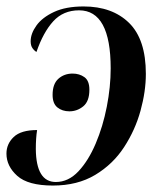

<svg xmlns="http://www.w3.org/2000/svg" viewBox="-24 -566 509 595"><path d="M235 -546Q324 -546 376 -495Q428 -444 428 -337Q428 -283 411.5 -223Q395 -163 360.5 -110Q326 -57 271 -24Q216 9 140 9Q63 9 29.5 -21Q-4 -51 -4 -90Q-4 -120 18.5 -141.5Q41 -163 91 -163Q89 -151 88 -136Q87 -121 87 -104Q88 -2 149 -2Q188 -2 219 -35Q250 -68 272.5 -121Q295 -174 307 -235.5Q319 -297 319 -354Q319 -534 221 -534Q172 -534 141 -500Q110 -466 89 -405Q82 -409 76.5 -417Q71 -425 71 -438Q71 -462 89 -487Q107 -512 143.5 -529Q180 -546 235 -546ZM191 -221Q169 -221 154 -233Q139 -245 139 -272Q139 -306 157 -322Q175 -338 201 -338Q222 -338 237.5 -327Q253 -316 253 -288Q253 -252 234 -236.5Q215 -221 191 -221Z"/></svg>

Font: Noto Serif Display SemiCondensed Medium
Style: Italic
Weight: 500
Width: 4
Italic angle: -12°
Designer: Monotype Design Team
Foundry: Monotype Imaging Inc.
Version: Version 2.009